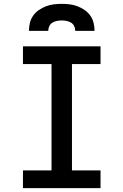

<svg xmlns="http://www.w3.org/2000/svg" viewBox="-20 -975 640 995"><path d="M99 0V-92H247V-643H99V-735H501V-643H353V-92H501V0ZM130 -815Q130 -836 135 -856.5Q140 -877 152 -894Q164 -911 181.5 -923Q199 -935 218.5 -942.5Q238 -950 258.5 -952.5Q279 -955 300 -955Q321 -955 341.5 -952.5Q362 -950 381.5 -942.5Q401 -935 418.5 -923Q436 -911 448 -894Q460 -877 465 -856.5Q470 -836 470 -815H370Q370 -828 364.5 -839.5Q359 -851 348.5 -857.5Q338 -864 325.5 -866.5Q313 -869 300 -869Q287 -869 274.5 -866.5Q262 -864 251.5 -857.5Q241 -851 235.5 -839.5Q230 -828 230 -815Z"/></svg>

Font: Iosevka Curly Slab SmBdEx
Style: Regular
Weight: 600
Width: 7
Monospace: yes
Designer: Belleve Invis
Foundry: Belleve Invis
Version: Version 11.1.0; ttfautohint (v1.8.3)